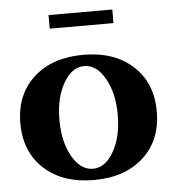

<svg xmlns="http://www.w3.org/2000/svg" viewBox="-48 -666 651 722"><g transform="rotate(-5 277.5 -304.5)"><path d="M161.6 -569.3V-620.6H402.3V-569.3ZM278.3 12.2Q160.6 12.2 90.6 -52Q20.5 -116.2 20.5 -224.1Q20.5 -332 90.6 -396.2Q160.6 -460.4 278.3 -460.4Q395.5 -460.4 465.6 -396.2Q535.6 -332 535.6 -224.1Q535.6 -116.2 465.6 -52Q395.5 12.2 278.3 12.2ZM278.3 -30.3Q324.7 -30.3 356.4 -85.9Q388.2 -141.6 388.2 -224.1Q388.2 -306.6 356.4 -362.3Q324.7 -418 278.3 -418Q231.4 -418 199.7 -362.3Q168 -306.6 168 -224.1Q168 -141.6 199.7 -85.9Q231.4 -30.3 278.3 -30.3Z"/></g></svg>

Font: Elstob 8pt
Style: Bold
Weight: 700
Designer: Peter S. Baker
Version: Version 1.015